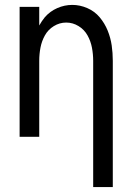

<svg xmlns="http://www.w3.org/2000/svg" viewBox="-20 -558 540 783"><path d="M360 205V-310Q360 -337 355 -363.5Q350 -390 337 -413.5Q324 -437 300.5 -451.5Q277 -466 250 -466Q223 -466 199.5 -451.5Q176 -437 163 -413.5Q150 -390 145 -363.5Q140 -337 140 -310V0H60V-530H140V-454Q150 -472 163 -488Q184 -512 213.5 -525Q243 -538 275 -538Q306 -538 336 -525Q366 -512 386.5 -487.5Q407 -463 419 -433.5Q431 -404 435.5 -373Q440 -342 440 -310V205Z"/></svg>

Font: Iosevka SS08
Style: Regular
Weight: 400
Monospace: yes
Designer: Belleve Invis
Foundry: Belleve Invis
Version: 2.1.0; ttfautohint (v1.8.2)